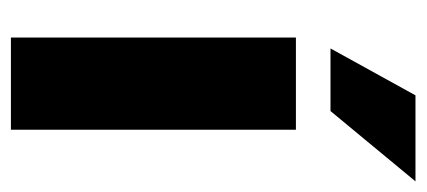

<svg xmlns="http://www.w3.org/2000/svg" viewBox="-235 -547 782 352"><g transform="rotate(90 156.0 -371.0)"><path d="M48.8 0V-522.5H217.8V0ZM68.8 -585.9 154.8 -741.7H312.5L183.6 -585.9Z"/></g></svg>

Font: Inter 28pt ExtraBold
Style: Regular
Weight: 800
Designer: Rasmus Andersson
Foundry: rsms
Version: Version 4.001;git-66647c0bb